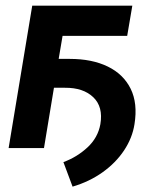

<svg xmlns="http://www.w3.org/2000/svg" viewBox="-20 -536 581 695"><path d="M459 -515.6 440.4 -406.2H206.5L192.4 -322.8H232.9Q313 -322.8 369.9 -295.2Q426.8 -267.6 452.9 -214.8Q479 -162.1 466.8 -86.4Q459 -36.6 429.2 8.3Q399.4 53.2 351.6 87.4Q303.7 121.6 242.7 139.6L209.5 50.8Q258.8 32.7 296.6 -2.4Q334.5 -37.6 343.3 -86.4Q354 -149.4 317.6 -184.1Q281.2 -218.8 215.3 -218.3H175.3L139.2 0H11.2L96.7 -515.6Z"/></svg>

Font: Inter Display Semi Bold
Style: Italic
Weight: 600
Italic angle: -9.39999°
Designer: Rasmus Andersson
Foundry: rsms
Version: Version 4.000;git-4fc901f